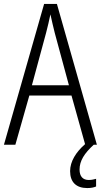

<svg xmlns="http://www.w3.org/2000/svg" viewBox="-20 -735 512 975"><path d="M384 126C384 82 408 44 456 0H472L269 -715H204L0 0H58L129 -250H343L412 -3C366 37 336 85 336 134C336 190 367 220 423 220C442 220 457 217 468 212V173C460 175 447 179 431 179C400 179 384 160 384 126ZM258 -568 330 -302H142L214 -568C222 -600 230 -631 236 -662C242 -632 251 -598 258 -568Z"/></svg>

Font: Noto Sans Thai Cond Light
Style: Regular
Weight: 300
Width: 3
Designer: Monotype Design Team
Foundry: Monotype Imaging Inc.
Version: Version 2.002